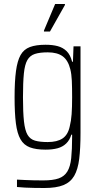

<svg xmlns="http://www.w3.org/2000/svg" viewBox="-20 -742 494 961"><path d="M202 199Q175 199 151 198.5Q127 198 105.5 197Q84 196 65 194V157Q85 158 105.5 159Q126 160 149 160.5Q172 161 196 161Q245 161 273.5 151Q302 141 317 116.5Q332 92 336.5 49Q341 6 341 -59V-68H337Q329 -41 311.5 -24Q294 -7 268.5 0Q243 7 208 7Q160 7 129.5 -4.5Q99 -16 82.5 -45Q66 -74 59.5 -125Q53 -176 53 -255Q53 -335 60 -386.5Q67 -438 83 -466.5Q99 -495 129.5 -506.5Q160 -518 208 -518Q243 -518 269 -511Q295 -504 313.5 -486Q332 -468 341 -433H345L348 -510H383V-78Q383 0 376.5 53Q370 106 351.5 138Q333 170 297.5 184.5Q262 199 202 199ZM219 -31Q266 -31 293 -49Q320 -67 329 -109Q336 -136 338.5 -170.5Q341 -205 341 -255Q341 -305 339.5 -338Q338 -371 332 -395Q321 -440 294 -460Q267 -480 219 -480Q179 -480 154.5 -472Q130 -464 117 -441.5Q104 -419 99.5 -374Q95 -329 95 -255Q95 -179 100 -134Q105 -89 118 -67Q131 -45 155.5 -38Q180 -31 219 -31ZM200 -584V-589L256 -722H305V-717L230 -584Z"/></svg>

Font: Saira Condensed ExtraLight
Style: Regular
Weight: 250
Width: 3
Designer: Hector Gatti with collaboration of the Omnibus-Type team
Foundry: Omnibus-Type
Version: Version 1.101